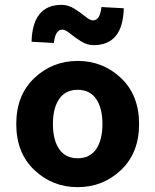

<svg xmlns="http://www.w3.org/2000/svg" viewBox="-20 -759 640 791"><path d="M478.5 -58.5Q404 12 300 12Q196 12 121.5 -58.5Q47 -129 47 -248Q47 -367 121.5 -437.5Q196 -508 300 -508Q404 -508 478.5 -437.5Q553 -367 553 -248Q553 -129 478.5 -58.5ZM224 -144.5Q250 -107 300 -107Q350 -107 376 -144.5Q402 -182 402 -248Q402 -314 376 -351.5Q350 -389 300 -389Q250 -389 224 -351.5Q198 -314 198 -248Q198 -182 224 -144.5ZM366 -573Q339 -573 313.5 -589Q288 -605 268.5 -621Q249 -637 237 -637Q208 -637 202 -582L110 -587Q114 -739 234 -739Q261 -739 286.5 -723Q312 -707 331.5 -691Q351 -675 363 -675Q392 -675 398 -730L490 -725Q486 -573 366 -573Z"/></svg>

Font: TypoPRO Source Code Pro
Style: Bold
Weight: 700
Monospace: yes
Designer: Paul D. Hunt, Teo Tuominen
Foundry: Adobe Systems Incorporated
Version: Version 2.010;PS 1.0;hotconv 1.0.84;makeotf.lib2.5.63406